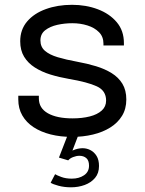

<svg xmlns="http://www.w3.org/2000/svg" viewBox="-20 -559 601 798"><path d="M323.5 57Q340.5 57 356 65Q371.5 73 381.5 89.2Q391.5 105.5 391.5 131Q391.5 161 375 180.5Q358.5 200 332 209.8Q305.5 219.5 275 219.5Q247 219.5 223 213Q199 206.5 190.5 200.5L209 165Q216 169.5 234.8 176.5Q253.5 183.5 278.5 183.5Q308.5 183.5 329.2 169.5Q350 155.5 350 129.5Q350 108 338.8 98.2Q327.5 88.5 310 88.5Q297.5 88.5 284 93.8Q270.5 99 263.5 107.5L225 96L259.5 7H304L273 88L259 85Q263.5 74.5 283.5 65.8Q303.5 57 323.5 57ZM279.5 10Q231.5 10 190.8 -0.2Q150 -10.5 119.8 -30.2Q89.5 -50 72.8 -79Q56 -108 56 -145.5Q56 -149.5 56 -153.8Q56 -158 56 -161H141.5Q141.5 -158 141.5 -156Q141.5 -154 141.5 -150Q141.5 -109.5 179 -88.2Q216.5 -67 281.5 -67Q321.5 -67 353 -75Q384.5 -83 402.8 -99.5Q421 -116 421 -141Q421 -182.5 382.2 -200.2Q343.5 -218 266.5 -231Q226 -238 189.5 -249.2Q153 -260.5 124.8 -278.5Q96.5 -296.5 80.2 -323.2Q64 -350 64 -387.5Q64 -436 92.8 -469.8Q121.5 -503.5 170.5 -521.2Q219.5 -539 279.5 -539Q337.5 -539 386.5 -520.5Q435.5 -502 465.2 -466.8Q495 -431.5 495 -380Q495 -378 495 -375.2Q495 -372.5 495 -370H410Q410 -372.5 410 -374Q410 -375.5 410 -377.5Q410 -406.5 391.5 -425.2Q373 -444 343.5 -453.2Q314 -462.5 280.5 -462.5Q249 -462.5 218.5 -455.8Q188 -449 168 -433.5Q148 -418 148 -391Q148 -364 166.8 -347.8Q185.5 -331.5 219.8 -321.2Q254 -311 300.5 -302.5Q342 -295 379 -283.8Q416 -272.5 444.2 -255Q472.5 -237.5 488.8 -210.8Q505 -184 505 -145.5Q505 -106.5 487.2 -77.5Q469.5 -48.5 438.2 -29Q407 -9.5 366.2 0.2Q325.5 10 279.5 10Z"/></svg>

Font: Epilogue
Style: Regular
Weight: 400
Designer: Tyler Finck
Foundry: Etcetera Type Co
Version: Version 2.112